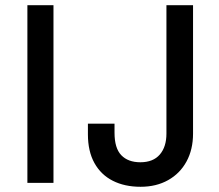

<svg xmlns="http://www.w3.org/2000/svg" viewBox="-20 -701 840 736"><path d="M185 0H85V-681H185ZM518 -79Q567 -79 592.5 -108.5Q618 -138 618 -189V-681H720V-189Q720 -128 695 -82Q670 -36 624.5 -10.5Q579 15 519 15Q458 15 412.5 -8Q367 -31 342 -76Q317 -121 317 -186V-227H419V-192Q419 -133 445 -106Q471 -79 518 -79Z"/></svg>

Font: Gabarito
Style: Regular
Weight: 400
Designer: Leandro Assis / Alvaro Franca / Felipe Casaprima
Foundry: Naipe Foundry
Version: Version 1.000